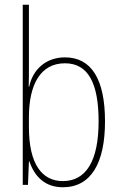

<svg xmlns="http://www.w3.org/2000/svg" viewBox="-20 -780 512 810"><path d="M102 -494V-760H76V0H98L102 -99H104C126 -35 170 10 245 10C364 10 423 -92 423 -268C423 -445 366 -538 254 -538C174 -538 118 -487 103 -414H101C102 -436 102 -469 102 -494ZM254 -513C352 -513 396 -429 396 -268C396 -99 342 -16 245 -16C157 -16 102 -88 102 -243V-285C102 -424 151 -513 254 -513Z"/></svg>

Font: Noto Sans Gurmukhi Condensed Thin
Style: Regular
Weight: 100
Width: 3
Designer: Jelle Bosma - Monotype Design Team
Foundry: Monotype Imaging Inc.
Version: Version 2.004